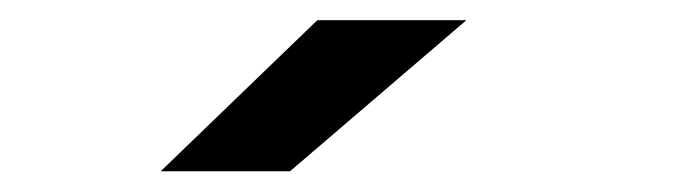

<svg xmlns="http://www.w3.org/2000/svg" viewBox="-20 -730 690 190"><path d="M267 -560.5H139L294 -710H441.5Z"/></svg>

Font: Trispace Thin SemiBold
Style: Regular
Weight: 600
Version: Version 1.210